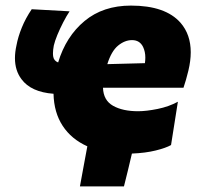

<svg xmlns="http://www.w3.org/2000/svg" viewBox="-20 -536 714 687"><path d="M266 131Q272.5 95.5 279.2 59Q286 22.5 292.5 -12.5Q235.5 -38 204.2 -85.8Q173 -133.5 171.5 -200.5Q91 -206.5 57 -252.5Q33.5 -283.5 33.5 -328Q33.5 -349.5 39 -374Q44.5 -404 58 -437.2Q71.5 -470.5 93.5 -503L229 -495.5Q218 -479 206.2 -456.2Q194.5 -433.5 185.2 -411Q176 -388.5 172.5 -373Q169.5 -357 169.5 -345.5Q169.5 -338.5 170.5 -333Q173 -318.5 188 -312.5Q216 -405.5 282.5 -460.8Q349 -516 448.5 -516Q572 -516 626 -454.5Q662.5 -412.5 662.5 -349Q662.5 -318.5 654 -283Q645.5 -248 636.5 -222H348.5Q350 -177 384.5 -157.5Q419 -138 474 -138Q503.5 -138 544 -146.2Q584.5 -154.5 616.5 -172L592 -17Q573.5 -6.5 537 2.5Q500.5 11.5 452 13.5Q445 43 438 72.5Q430.5 102 423.5 131ZM452.5 -392.5Q426.5 -392.5 402.5 -372.8Q378.5 -353 364 -306.5L498.5 -310Q500 -320.5 500 -330Q500 -351 492 -368Q480 -392.5 452.5 -392.5Z"/></svg>

Font: Heraclito ExtraBold
Style: Italic
Weight: 800
Italic angle: -12°
Designer: Kostas Bartsokas (font) & Cristiano Sobral (main changes)
Foundry: Kostas Bartsokas (font) & Cristiano Sobral (main changes)
Version: Version 1.00;July 8, 2020;FontCreator 13.0.0.2655 64-bit